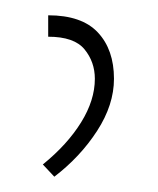

<svg xmlns="http://www.w3.org/2000/svg" viewBox="-20 -780 206 251"><path d="M43 -760Q87 -760 108 -737.5Q129 -715 129 -677Q129 -643 107 -609Q85 -575 51 -549L36 -565Q68 -591 86 -620Q104 -649 104 -677Q104 -699 90.5 -715.5Q77 -732 43 -732Z"/></svg>

Font: Noto Serif Armenian Thin
Style: Regular
Weight: 250
Version: Version 2.007